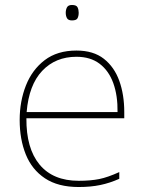

<svg xmlns="http://www.w3.org/2000/svg" viewBox="-20 -741 580 771"><path d="M287 -538Q355 -538 397 -505Q439 -472 459 -416.5Q479 -361 479 -291V-266H86Q85 -145 139 -80Q193 -15 296 -15Q344 -15 378.5 -22Q413 -29 459 -50V-23Q421 -6 382.5 2Q344 10 296 10Q213 10 160.5 -25Q108 -60 83.5 -121Q59 -182 59 -259Q59 -334 84 -397.5Q109 -461 159.5 -499.5Q210 -538 287 -538ZM287 -513Q203 -513 149.5 -456.5Q96 -400 87 -291H452Q453 -357 435 -407Q417 -457 380 -485Q343 -513 287 -513ZM269 -721Q287 -721 291.5 -711.5Q296 -702 296 -690Q296 -677 291.5 -668Q287 -659 269 -659Q254 -659 249 -668Q244 -677 244 -690Q244 -702 249 -711.5Q254 -721 269 -721Z"/></svg>

Font: Noto Sans Hebrew Thin
Style: Regular
Weight: 250
Designer: Monotype Design Team
Foundry: Monotype Imaging Inc.
Version: Version 2.003